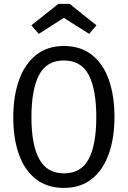

<svg xmlns="http://www.w3.org/2000/svg" viewBox="-20 -930 640 962"><path d="M553.5 -343.5Q553.5 -239.5 525.2 -159.2Q497 -79 440.5 -33.8Q384 11.5 300 11.5Q216.5 11.5 159.8 -32.8Q103 -77 74.8 -156.5Q46.5 -236 46.5 -342.5Q46.5 -447 74.8 -527.5Q103 -608 159.8 -653.8Q216.5 -699.5 300 -699.5Q384 -699.5 440.5 -655Q497 -610.5 525.2 -530.5Q553.5 -450.5 553.5 -343.5ZM462.5 -343.5Q462.5 -481 424.8 -554Q387 -627 300 -627Q213 -627 175.2 -553.5Q137.5 -480 137.5 -342.5Q137.5 -205 176.5 -133.2Q215.5 -61.5 300 -61.5Q387 -61.5 424.8 -133.8Q462.5 -206 462.5 -343.5ZM329 -910.5 463.5 -803 426.5 -760.5 300 -840.5 174.5 -760.5 137 -803 272.5 -910.5Z"/></svg>

Font: Fast_Mono
Style: Regular
Weight: 400
Monospace: yes
Designer: Carrois Corporate, Edenspiekermann AG, Nikita Prokopov
Foundry: Carrois Corporate, Edenspiekermann AG, Nikita Prokopov
Version: Version 5.002